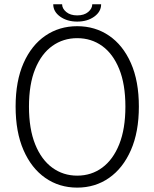

<svg xmlns="http://www.w3.org/2000/svg" viewBox="-20 -868 722 898"><path d="M341 9.5Q257 9.5 192 -35.8Q127 -81 90 -165.8Q53 -250.5 53 -369.5Q53 -489 90.2 -573Q127.5 -657 192.5 -701.2Q257.5 -745.5 341 -745.5Q425 -745.5 490 -701.2Q555 -657 592.2 -573Q629.5 -489 629.5 -369.5Q629.5 -250.5 592.2 -165.8Q555 -81 490 -35.8Q425 9.5 341 9.5ZM341 -46.5Q407.5 -46.5 458.2 -84Q509 -121.5 537.8 -193.5Q566.5 -265.5 566.5 -369.5Q566.5 -474 537.5 -545.2Q508.5 -616.5 457.8 -653Q407 -689.5 341 -689.5Q275.5 -689.5 224.5 -653Q173.5 -616.5 144.5 -545.2Q115.5 -474 115.5 -369.5Q115.5 -265 144.5 -193Q173.5 -121 224.5 -83.8Q275.5 -46.5 341 -46.5ZM229 -848H270.5Q270.5 -828 289.8 -812Q309 -796 341 -796Q373.5 -796 392.5 -812Q411.5 -828 411.5 -848H453Q453 -813.5 420.8 -790.2Q388.5 -767 341 -767Q294 -767 261.5 -790.2Q229 -813.5 229 -848Z"/></svg>

Font: Epilogue Light
Style: Regular
Weight: 300
Designer: Tyler Finck
Foundry: Etcetera Type Co
Version: Version 2.111; ttfautohint (v1.8.3)